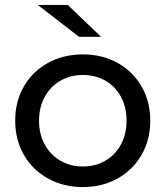

<svg xmlns="http://www.w3.org/2000/svg" viewBox="-20 -757 675 783"><path d="M42 -265.1Q42 -343.3 77.4 -404.5Q112.8 -465.8 175.8 -500.5Q238.8 -535.2 317.9 -535.2Q397 -535.2 459.5 -500.5Q522 -465.8 557.4 -404.3Q592.8 -342.8 592.8 -265.1Q592.8 -187 557.4 -125.5Q522 -64 459.5 -29.1Q397 5.9 317.9 5.9Q238.8 5.9 175.8 -29.1Q112.8 -64 77.4 -125.5Q42 -187 42 -265.1ZM134.3 -736.8H256.3L392.1 -606.9H302.2ZM139.2 -265.1Q139.2 -210 162.6 -167.5Q186 -125 226.6 -101.6Q267.1 -78.1 317.9 -78.1Q369.1 -78.1 409.7 -101.6Q450.2 -125 473.1 -167.5Q496.1 -210 496.1 -265.1Q496.1 -320.3 473.1 -362.5Q450.2 -404.8 409.7 -428Q369.1 -451.2 317.9 -451.2Q267.1 -451.2 226.6 -428Q186 -404.8 162.6 -362.3Q139.2 -319.8 139.2 -265.1Z"/></svg>

Font: Montserrat Medium
Style: Regular
Weight: 500
Designer: Julieta Ulanovsky
Foundry: Julieta Ulanovsky
Version: Version 7.200